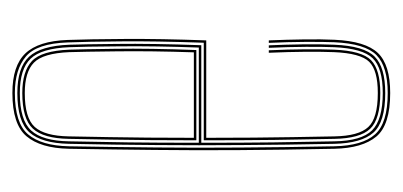

<svg xmlns="http://www.w3.org/2000/svg" viewBox="-190 -455 650 310"><g transform="rotate(90 135.0 -300.0)"><path d="M130.2 -605Q181.8 -605 200.5 -582.6Q219.2 -560.2 220.2 -515Q222 -426.8 222.4 -358Q222.8 -289.2 222.1 -225Q221.5 -160.8 220.2 -86Q219.2 -40.5 200 -17.8Q180.8 5 130.2 5Q86.2 5 66.2 -16Q46.2 -37 44.5 -84.2Q43.2 -118.8 42.9 -176.4Q42.5 -234 45.2 -308H202.5Q202.5 -350.8 202.2 -383.9Q202 -417 201.4 -448Q200.8 -479 200.2 -514.8Q199.5 -554.2 185.1 -569.6Q170.8 -585 130.2 -585Q93.5 -585 79.8 -571.1Q66 -557.2 64.2 -514.2Q63.5 -496.8 63.6 -469Q63.8 -441.2 65.2 -409H61.2Q59.8 -440 59.6 -468.4Q59.5 -496.8 60.2 -514.2Q62 -559.2 77.2 -574.1Q92.5 -589 130.2 -589Q172.5 -589 188 -572.6Q203.5 -556.2 204.2 -514.8Q205.2 -466.2 205.9 -417.8Q206.5 -369.2 206.5 -304H49Q46.2 -224 46.8 -170Q47.2 -116 48.5 -84.2Q50.2 -34.5 71.2 -16.8Q92.2 1 130.2 1Q179 1 197.1 -20.5Q215.2 -42 216.2 -86Q217.5 -159.8 218.1 -227.1Q218.8 -294.5 218.2 -364.2Q217.8 -434 216.2 -515Q215.2 -560 197 -580.5Q178.8 -601 130.2 -601Q87.5 -601 69 -582.9Q50.5 -564.8 48.2 -514.8Q47.5 -498 47.6 -469Q47.8 -440 49.2 -409H45.2Q44 -437.8 43.6 -466.1Q43.2 -494.5 44.2 -515Q46.5 -565.2 65.5 -585.1Q84.5 -605 130.2 -605ZM130.2 -597Q177.2 -597 194.2 -577.8Q211.2 -558.5 212.2 -515Q213.8 -435.2 214.2 -365.6Q214.8 -296 214.2 -228.2Q213.8 -160.5 212.2 -86Q211.2 -42.2 193.8 -22.6Q176.2 -3 130.2 -3Q89.2 -3 71.6 -21.9Q54 -40.8 52.2 -87.2Q51.5 -107 50.9 -163.9Q50.2 -220.8 53 -300H210.5Q210.5 -366.5 209.9 -416Q209.2 -465.5 208.2 -514.8Q207.5 -558.5 190.4 -575.8Q173.2 -593 130.2 -593Q90 -593 74.1 -576.8Q58.2 -560.5 56.2 -514.5Q55.5 -497.2 55.6 -469.1Q55.8 -441 57.2 -409H53.2Q52 -434.2 51.6 -463.8Q51.2 -493.2 52.2 -514.5Q54.2 -562.8 71.4 -579.9Q88.5 -597 130.2 -597ZM210.5 -296H56.8Q54.2 -226.5 54.8 -167.8Q55.2 -109 56.2 -87.2Q58 -41.8 74.8 -24.4Q91.5 -7 130.2 -7Q174 -7 190.8 -25.4Q207.5 -43.8 208.2 -86.2Q209.2 -134.5 209.9 -182.9Q210.5 -231.2 210.5 -296ZM206.5 -292Q206.5 -249.5 206.2 -216.9Q206 -184.2 205.4 -153.6Q204.8 -123 204.2 -86.2Q203.5 -45 187.6 -28Q171.8 -11 130.2 -11Q95.2 -11 78.6 -26.5Q62 -42 60.2 -87Q59.5 -106.5 58.8 -161.4Q58 -216.2 60.8 -292ZM202.5 -288H64.5Q62.2 -219.2 62.9 -163.4Q63.5 -107.5 64.2 -87Q66 -44.5 81.1 -29.8Q96.2 -15 130.2 -15Q170.5 -15 185 -31.1Q199.5 -47.2 200.2 -86.2Q200.8 -121.5 201.4 -151.8Q202 -182 202.2 -214.1Q202.5 -246.2 202.5 -288Z"/></g></svg>

Font: Big Shoulders Inline Display Thin
Style: Regular
Weight: 100
Designer: Patric King
Foundry: XO Type Co
Version: Version 1.000